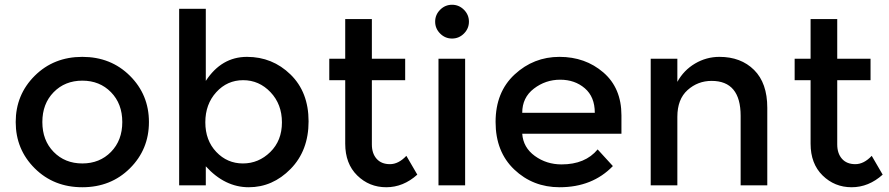

<svg xmlns="http://www.w3.org/2000/svg" viewBox="-20 -779 3738 807"><path d="M205.5 -140.5Q253 -92 326 -92Q399 -92 446.5 -140.5Q494 -189 494 -266Q494 -343 446.5 -391.5Q399 -440 326 -440Q253 -440 205.5 -391.5Q158 -343 158 -266Q158 -189 205.5 -140.5ZM526 -71.5Q446 8 326 8Q206 8 126 -71.5Q46 -151 46 -266Q46 -381 126 -460.5Q206 -540 326 -540Q446 -540 526 -460.5Q606 -381 606 -266Q606 -151 526 -71.5Z M845 -80V0H733V-742H845V-439Q911 -540 1018 -540Q1125 -540 1201 -466Q1277 -392 1277 -269Q1277 -146 1201.5 -69Q1126 8 1025.5 8Q925 8 845 -80ZM843 -265Q843 -189 889 -140.5Q935 -92 1001 -92Q1067 -92 1116 -140Q1165 -188 1165 -264.5Q1165 -341 1117 -391.5Q1069 -442 1002 -442Q935 -442 889 -391.5Q843 -341 843 -265Z M1543 -442V-172Q1543 -134 1563 -111.5Q1583 -89 1619 -89Q1655 -89 1688 -124L1734 -45Q1675 8 1603.5 8Q1532 8 1481.5 -41.5Q1431 -91 1431 -175V-442H1364V-532H1431V-699H1543V-532H1683V-442Z M1935 0H1823V-532H1935ZM1830 -638Q1809 -659 1809 -688Q1809 -717 1830 -738Q1851 -759 1880 -759Q1909 -759 1930 -738Q1951 -717 1951 -688Q1951 -659 1930 -638Q1909 -617 1880 -617Q1851 -617 1830 -638Z M2592 -217H2175Q2179 -159 2228 -123.5Q2277 -88 2340 -88Q2440 -88 2492 -151L2556 -81Q2470 8 2332 8Q2220 8 2141.5 -66.5Q2063 -141 2063 -266.5Q2063 -392 2143 -466Q2223 -540 2331.5 -540Q2440 -540 2516 -474.5Q2592 -409 2592 -294ZM2175 -305H2480Q2480 -372 2438 -408Q2396 -444 2334.5 -444Q2273 -444 2224 -406.5Q2175 -369 2175 -305Z M2827 -288V0H2715V-532H2827V-435Q2854 -484 2901.5 -512Q2949 -540 3004 -540Q3094 -540 3149.5 -485Q3205 -430 3205 -326V0H3093V-292Q3093 -439 2971 -439Q2913 -439 2870 -400.5Q2827 -362 2827 -288Z M3499 -442V-172Q3499 -134 3519 -111.5Q3539 -89 3575 -89Q3611 -89 3644 -124L3690 -45Q3631 8 3559.5 8Q3488 8 3437.5 -41.5Q3387 -91 3387 -175V-442H3320V-532H3387V-699H3499V-532H3639V-442Z"/></svg>

Font: Myanmar Khyay
Style: Regular
Weight: 400
Designer: Danh Hong
Foundry: Google Inc.
Version: Version 1.10 March 4, 2015